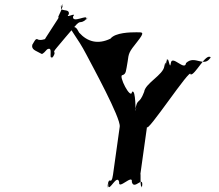

<svg xmlns="http://www.w3.org/2000/svg" viewBox="-20 -993 1137 999"><path d="M190 -716C199 -710 201 -709 225 -736C261 -756 229 -680 253 -696C276 -723 232 -670 256 -697C278 -735 244 -708 277 -747C300 -774 342 -825 366 -852C404 -897 391 -862 430 -893C453 -920 405 -869 429 -896C436 -920 355 -869 360 -907C383 -934 314 -892 338 -919C345 -955 281 -924 302 -965C325 -992 274 -937 298 -964C324 -978 272 -892 284 -902C307 -929 190 -759 214 -786C228 -799 206 -781 181 -786C166 -794 166 -790 148 -760C142 -734 168 -729 190 -716ZM429 -710C458 -654 609 -379 603 -334L568 -84C559 -21 548 -84 540 -28C534 17 549 -72 543 -27C547 9 589 -91 600 -46C594 -1 672 -91 666 -46C678 -1 727 -82 719 -27C713 18 727 -73 721 -28C706 7 714 -111 710 -84L745 -334C739 -289 977 -651 971 -606C993 -596 1053 -724 1077 -693C1071 -648 1083 -741 1077 -696C1042 -636 995 -710 948 -665C942 -620 875 -710 869 -665C863 -620 856 -715 848 -674C842 -629 850 -717 844 -672C839 -623 846 -699 835 -648C829 -603 736 -560 730 -515C703 -443 694 -488 684 -419C678 -374 693 -464 687 -419C684 -398 688 -533 667 -515C661 -470 594 -602 617 -602C637 -608 635 -623 644 -672C650 -717 650 -721 695 -777C736 -829 722 -825 688 -825C660 -825 580 -824 555 -792C489 -760 434 -776 392 -823C375 -855 373 -853 345 -853C343 -839 382 -800 429 -710Z"/></svg>

Font: Hussar Przerywany
Style: Obl
Weight: 400
Foundry: Cannot Into Space Fonts
Version: Version 0.982